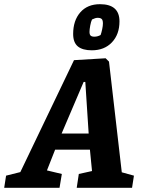

<svg xmlns="http://www.w3.org/2000/svg" viewBox="-68 -896 683 916"><path d="M513 -74 571 -58 562 0H298L308 -66L371 -80L361 -182H195L156 -83L227 -66L216 0H-48L-39 -58L29 -75L285 -609L436 -618L452 -602ZM331 -505 226 -259H355L339 -505ZM281 -734Q281 -798 315 -837Q349 -876 409 -876Q502 -876 502 -794Q502 -732 466 -694Q430 -656 370 -656Q326 -656 303.5 -674.5Q281 -693 281 -734ZM412 -729Q416 -740 419.5 -756.5Q423 -773 423 -784Q423 -800 417 -805.5Q411 -811 398 -811Q387 -811 371 -803Q366 -793 362.5 -774Q359 -755 359 -744Q359 -731 364.5 -726Q370 -721 382 -721Q398 -721 412 -729Z"/></svg>

Font: Grenze
Style: Bold Italic
Weight: 700
Italic angle: -10°
Designer: Renata Polastri
Foundry: Omnibus-Type
Version: Version 1.002; ttfautohint (v1.8)